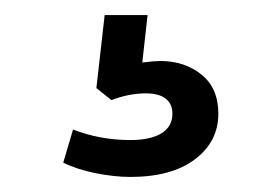

<svg xmlns="http://www.w3.org/2000/svg" viewBox="-20 -40 340 255"><path d="M270 111Q270 148 239 171.5Q208 195 153 195Q132 195 107 190Q82 185 64 176L77 132Q113 146 153 146Q180 146 194.5 137Q209 128 209 111Q209 98 200 91Q191 84 174 84Q151 84 128 93L108 77L119 -20H176L169 43Q185 41 193 41Q225 41 247.5 59Q270 77 270 111Z"/></svg>

Font: Muli-Regular
Style: Regular
Weight: 400
Version: Version 2.000